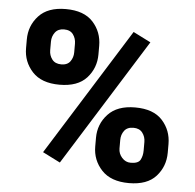

<svg xmlns="http://www.w3.org/2000/svg" viewBox="-52 -774 847 836"><g transform="rotate(5 371.5 -355.5)"><path d="M44.4 -536.6V-574.2Q44.4 -634.8 84.2 -678Q124 -721.2 202.1 -721.2Q282.2 -721.2 321.5 -678Q360.8 -634.8 360.8 -574.2V-536.6Q360.8 -477.1 321.8 -433.8Q282.7 -390.6 203.1 -390.6Q124 -390.6 84.2 -433.8Q44.4 -477.1 44.4 -536.6ZM581.5 -608.9 234.4 -53.2 157.7 -91.8 504.9 -647.5ZM149.9 -574.2V-536.6Q149.9 -514.2 163.1 -496.8Q176.3 -479.5 203.1 -479.5Q230 -479.5 242.4 -496.8Q254.9 -514.2 254.9 -536.6V-574.2Q254.9 -597.2 242.2 -614.7Q229.5 -632.3 202.1 -632.3Q176.3 -632.3 163.1 -614.7Q149.9 -597.2 149.9 -574.2ZM381.8 -136.7V-174.3Q381.8 -234.4 422.1 -277.6Q462.4 -320.8 540.5 -320.8Q620.6 -320.8 659.7 -277.6Q698.7 -234.4 698.7 -174.3V-136.7Q698.7 -76.7 659.9 -33.4Q621.1 9.8 541.5 9.8Q462.4 9.8 422.1 -33.4Q381.8 -76.7 381.8 -136.7ZM487.8 -174.3V-136.7Q487.8 -114.3 503.4 -96.7Q519 -79.1 541.5 -79.1Q575.2 -79.1 584.2 -96.7Q593.3 -114.3 593.3 -136.7V-174.3Q593.3 -197.3 580.1 -214.6Q566.9 -231.9 540.5 -231.9Q513.7 -231.9 500.7 -214.6Q487.8 -197.3 487.8 -174.3Z"/></g></svg>

Font: Vazirmatn RD UI FD Black
Style: Regular
Weight: 900
Designer: Saber Rastikerdar
Foundry: Saber Rastikerdar
Version: Version 33.003